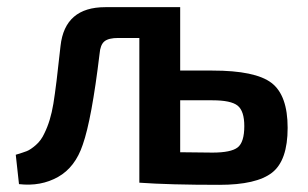

<svg xmlns="http://www.w3.org/2000/svg" viewBox="-20 -510 859 536"><path d="M483 -313H573Q693 -313 738 -278.5Q783 -244 783 -153Q783 -62 739.5 -28Q696 6 592 6Q452 6 369 0V-404H310Q283 -404 271.5 -394.5Q260 -385 258 -360Q236 -177 211 -106Q190 -43 142 -16Q94 11 33 4L24 -78Q44 -84 54.5 -88Q65 -92 80 -105Q95 -118 104 -138Q121 -172 129 -220.5Q137 -269 149 -382Q161 -490 274 -490H483ZM483 -85 573 -84Q625 -84 643.5 -98.5Q662 -113 662 -158Q662 -200 643.5 -215Q625 -230 573 -230H483Z"/></svg>

Font: Exo 2.0 Semi Bold
Style: Regular
Weight: 600
Designer: Natanael Gama
Version: Version 1.001;PS 001.001;hotconv 1.0.70;makeotf.lib2.5.58329